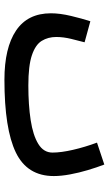

<svg xmlns="http://www.w3.org/2000/svg" viewBox="168 -638 491 867"><g transform="rotate(90 413.5 -204.5)"><path d="M340 21Q196 21 118 -31.5Q40 -84 40 -189Q40 -230 52 -280Q64 -330 76 -367L171 -341Q164 -315 155.5 -280Q147 -245 147 -213Q147 -176 164.5 -147.5Q182 -119 229.5 -103Q277 -87 366 -87Q454 -87 522.5 -97.5Q591 -108 630 -132Q669 -156 669 -196Q669 -235 656.5 -289Q644 -343 624 -397L723 -430Q736 -396 748 -356Q760 -316 767.5 -275.5Q775 -235 775 -202Q775 -82 668.5 -30.5Q562 21 340 21Z"/></g></svg>

Font: Noto Sans Arabic ExtCond SemBd
Style: Regular
Weight: 600
Width: 2
Designer: Monotype Design Team, Nadine Chahine, Nizar Qandah and Khaled Hosny
Foundry: Monotype Imaging Inc.
Version: Version 2.012; ttfautohint (v1.8.4.7-5d5b)